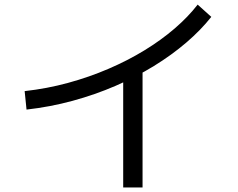

<svg xmlns="http://www.w3.org/2000/svg" viewBox="-20 -772 1040 838"><path d="M95.8 -293.7 87.6 -374.3Q185.4 -385.2 277.6 -410.4Q369.8 -435.6 453.8 -471.8Q537.9 -507.9 610.6 -552.4Q683.4 -596.9 742.4 -647.7Q801.4 -698.5 842.7 -751.9L902.2 -698.4Q856.8 -640.8 793.3 -586.4Q729.8 -531.9 651.9 -484Q573.9 -436.1 484.5 -397.4Q395.1 -358.7 297 -332Q198.9 -305.3 95.8 -293.7ZM517.7 -465.2H602.2V46.2H517.7Z"/></svg>

Font: Murecho Thin
Style: Regular
Weight: 100
Designer: Neil Summerour
Foundry: Positype
Version: Version 1.010